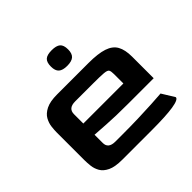

<svg xmlns="http://www.w3.org/2000/svg" viewBox="-156 -775 932 932"><g transform="rotate(-45 310.0 -309.0)"><path d="M182 0Q132 0 105 -13Q78 -26 66.5 -46Q55 -66 52.5 -88Q50 -110 50 -128V-320Q50 -335 52.5 -356.5Q55 -378 66.5 -399Q78 -420 105.5 -434Q133 -448 182 -448H397Q463 -448 500.5 -435.5Q538 -423 553.5 -395Q569 -367 569 -320V-172H394Q304 -172 247.5 -176Q191 -180 172 -181V-126Q171 -86 220 -86H271Q325 -86 376.5 -87.5Q428 -89 471 -91.5Q514 -94 540 -96L580 -31Q580 0 383 0ZM172 -258H447V-322Q447 -342 442.5 -350Q438 -358 416 -360Q394 -362 341 -362H220Q172 -362 172 -322ZM314.8 -511Q284.2 -511 270.2 -523.4Q256.1 -535.8 256.1 -564.7Q256.1 -594.5 269.8 -606.5Q283.4 -618.4 314.8 -618.4Q346.2 -618.4 360.3 -606.5Q374.3 -594.5 374.3 -564.7Q374.3 -536.6 360.3 -523.8Q346.2 -511 314.8 -511Z"/></g></svg>

Font: Goldman
Style: Regular
Weight: 400
Designer: Jaikishan Patel
Version: Version 1.000; ttfautohint (v1.8.3)